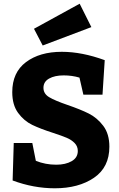

<svg xmlns="http://www.w3.org/2000/svg" viewBox="-20 -1000 642 1034"><path d="M343 -435Q413 -411 458 -388.5Q503 -366 536 -322.5Q569 -279 569 -210Q569 -99 486 -42.5Q403 14 275 14Q161 14 48 -28L54 -230H154L173 -134Q224 -113 283 -113Q333 -113 366 -132Q399 -151 399 -187Q399 -212 382 -229.5Q365 -247 339 -258Q313 -269 267 -284Q198 -306 153.5 -327.5Q109 -349 77.5 -392Q46 -435 46 -504Q46 -610 120 -665.5Q194 -721 313 -721Q421 -721 544 -676L532 -490H429L408 -582Q368 -594 323 -594Q275 -594 244.5 -577Q214 -560 214 -527Q214 -495 245 -476.5Q276 -458 343 -435ZM472 -854 210 -755 163 -845 409 -980Z"/></svg>

Font: Bitter Pro ExtraBold
Style: Regular
Weight: 800
Designer: Sol Matas, and Bitter project Authors
Foundry: Sol Matas
Version: Version 1.010